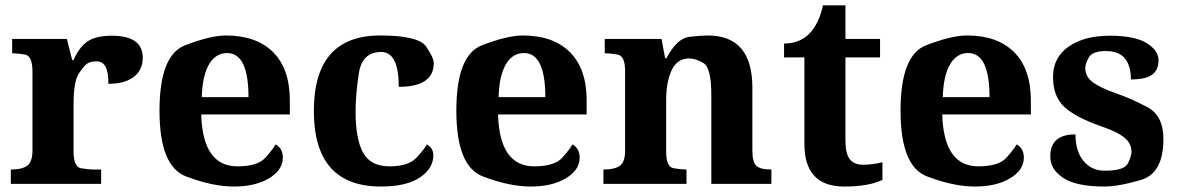

<svg xmlns="http://www.w3.org/2000/svg" viewBox="-20 -680 4362 710"><path d="M393.1 -547.9Q507.8 -547.9 507.8 -466.8Q507.8 -420.9 474.6 -395.5Q441.4 -370.1 380.9 -370.1Q380.9 -414.1 370.1 -433.6Q359.4 -453.1 336.9 -453.1Q314.5 -453.1 301.8 -444.3Q289.1 -435.5 270.5 -406.2Q252 -377 252 -293V-120.1Q252 -62.5 279.5 -57.9Q307.1 -53.2 321.8 -53.2H354V0H20V-53.2H22.9Q61.5 -53.2 80.8 -67.4Q100.1 -81.5 100.1 -125V-415Q100.1 -473.6 72.3 -478.3Q44.4 -482.9 27.8 -482.9H24.9V-536.1H227.1L247.1 -458H252Q272.5 -505.4 303.5 -526.6Q334.5 -547.9 393.1 -547.9Z M1025.9 -97.2Q1025.9 -51.3 975.1 -20.8Q924.3 9.8 845.2 9.8Q766.1 9.8 668 -27.6Q569.8 -64.9 569.8 -270.5Q569.8 -476.1 664.3 -512.5Q758.8 -548.8 815.4 -548.8Q928.2 -548.8 990 -487.1Q1051.8 -425.3 1051.8 -308.1V-256.8H724.1Q729.5 -64.9 857.9 -64.9Q932.6 -64.9 961.4 -96.9Q990.2 -128.9 999 -146Q1025.9 -131.3 1025.9 -97.2ZM898.9 -320.8Q898.9 -483.9 819.8 -483.9Q777.8 -483.9 753.2 -442.4Q728.5 -400.9 726.1 -320.8Z M1388.7 9.8Q1140.6 9.8 1140.6 -269.5Q1140.6 -548.8 1385.7 -548.8Q1528.3 -548.8 1556.2 -507.3Q1584 -465.8 1584 -446.8Q1584 -358.9 1454.6 -358.9Q1454.6 -487.8 1389.6 -487.8Q1319.3 -487.8 1307.1 -409.4Q1294.9 -331.1 1294.9 -267.1Q1294.9 -165.5 1322.8 -115.2Q1350.6 -64.9 1420.4 -64.9Q1490.2 -64.9 1520 -96.9Q1549.8 -128.9 1558.6 -146Q1582.5 -131.8 1582.5 -106.4Q1582.5 -57.1 1532.7 -23.7Q1482.9 9.8 1388.7 9.8Z M2123.5 -97.2Q2123.5 -51.3 2072.8 -20.8Q2022 9.8 1942.9 9.8Q1863.8 9.8 1765.6 -27.6Q1667.5 -64.9 1667.5 -270.5Q1667.5 -476.1 1762 -512.5Q1856.4 -548.8 1913.1 -548.8Q2025.9 -548.8 2087.6 -487.1Q2149.4 -425.3 2149.4 -308.1V-256.8H1821.8Q1827.1 -64.9 1955.6 -64.9Q2030.3 -64.9 2059.1 -96.9Q2087.9 -128.9 2096.7 -146Q2123.5 -131.3 2123.5 -97.2ZM1996.6 -320.8Q1996.6 -483.9 1917.5 -483.9Q1875.5 -483.9 1850.8 -442.4Q1826.2 -400.9 1823.7 -320.8Z M2597.2 -548.8Q2762.2 -548.8 2762.2 -356V-124Q2762.2 -80.1 2777.3 -66.7Q2792.5 -53.2 2829.6 -53.2H2832.5V0H2610.4V-329.1Q2610.4 -429.7 2581.3 -446.8Q2552.2 -463.9 2528.8 -463.9Q2484.4 -463.9 2463.9 -420.7Q2443.4 -377.4 2443.4 -309.1V-118.2Q2443.4 -62.5 2471.2 -57.9Q2499 -53.2 2515.6 -53.2H2518.6V0H2211.4V-53.2H2213.4Q2252.4 -53.2 2272 -66.9Q2291.5 -80.6 2291.5 -122.1V-418Q2291.5 -473.6 2263.7 -478.3Q2235.8 -482.9 2219.2 -482.9H2216.3V-536.1H2426.3L2439.5 -464.8H2444.3Q2483.9 -538.6 2528.8 -543.7Q2573.7 -548.8 2597.2 -548.8Z M2879.4 -519Q2991.7 -519 3023.4 -660.2H3106.4V-536.1H3234.4V-467.8H3106.4V-158.2Q3106.4 -112.8 3122.1 -91.8Q3137.7 -70.8 3171.9 -70.8Q3206.1 -70.8 3243.2 -80.1V-15.1Q3193.4 9.8 3101.6 9.8Q2954.6 9.8 2954.6 -147.9V-467.8H2879.4Z M3766.1 -97.2Q3766.1 -51.3 3715.3 -20.8Q3664.6 9.8 3585.4 9.8Q3506.3 9.8 3408.2 -27.6Q3310.1 -64.9 3310.1 -270.5Q3310.1 -476.1 3404.5 -512.5Q3499 -548.8 3555.7 -548.8Q3668.5 -548.8 3730.2 -487.1Q3792 -425.3 3792 -308.1V-256.8H3464.4Q3469.7 -64.9 3598.1 -64.9Q3672.9 -64.9 3701.7 -96.9Q3730.5 -128.9 3739.3 -146Q3766.1 -131.3 3766.1 -97.2ZM3639.2 -320.8Q3639.2 -483.9 3560.1 -483.9Q3518.1 -483.9 3493.4 -442.4Q3468.8 -400.9 3466.3 -320.8Z M4063.5 9.8Q3960.9 9.8 3912.4 -21.7Q3863.8 -53.2 3863.8 -101.6Q3863.8 -183.1 3957 -183.1Q3957 -121.1 3986.6 -85Q4016.1 -48.8 4064.9 -48.8Q4138.2 -48.8 4151.1 -76.2Q4164.1 -103.5 4164.1 -118.7Q4164.1 -149.9 4137.9 -171.1Q4111.8 -192.4 4056.2 -211.4Q3955.6 -246.6 3914.8 -285.4Q3874 -324.2 3874 -395.5Q3874 -467.3 3931.6 -507.6Q3989.3 -547.9 4083 -547.9Q4176.8 -547.9 4220.5 -520.5Q4264.2 -493.2 4264.2 -457Q4264.2 -421.4 4240.5 -403.8Q4216.8 -386.2 4162.1 -386.2Q4162.1 -436 4139.9 -463.6Q4117.7 -491.2 4068.8 -491.2Q4020 -491.2 4006.6 -467.8Q3993.2 -444.3 3993.2 -428.7Q3993.2 -396.5 4021.2 -375.7Q4049.3 -355 4106 -335.4Q4163.1 -315.4 4222.7 -283.9Q4282.2 -252.4 4282.2 -166Q4282.2 -39.1 4199.2 -14.6Q4116.2 9.8 4063.5 9.8Z"/></svg>

Font: DroidSerif-Bold
Style: Bold
Weight: 700
Foundry: Ascender Corporation
Version: Version 1.00 build 112